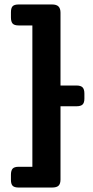

<svg xmlns="http://www.w3.org/2000/svg" viewBox="-20 -770 417 860"><path d="M29 36V13Q29 -6 36.5 -14.5Q44 -23 64 -23H125V-656H64Q44 -656 36.5 -664.5Q29 -673 29 -692V-715Q29 -734 36.5 -742Q44 -750 64 -750H213Q233 -750 242 -741Q251 -732 251 -713V-387H322Q342 -387 350 -378.5Q358 -370 358 -351V-328Q358 -310 350 -302Q342 -294 322 -294H251V34Q251 53 242.5 61.5Q234 70 213 70H64Q44 70 36.5 62Q29 54 29 36Z"/></svg>

Font: Mitr
Style: Regular
Weight: 400
Designer: Thanarat Vachiruckul
Foundry: Cadson Demak
Version: Version 1.002